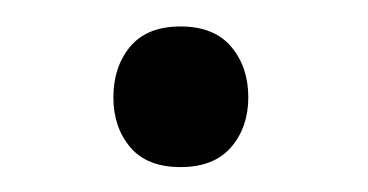

<svg xmlns="http://www.w3.org/2000/svg" viewBox="-20 -431 284 148"><path d="M67.4 -356Q67.4 -379.4 80.3 -395Q93.3 -410.6 119.1 -410.6Q145 -410.6 158.2 -395Q171.4 -379.4 171.4 -356Q171.4 -333 158.2 -317.6Q145 -302.2 119.1 -302.2Q93.3 -302.2 80.3 -317.6Q67.4 -333 67.4 -356Z"/></svg>

Font: MAUL Condensed
Style: Condensed Regular
Weight: 400
Designer: MAUL
Version: Version 1.0; 2020; ttfautohint (v1.8.3)